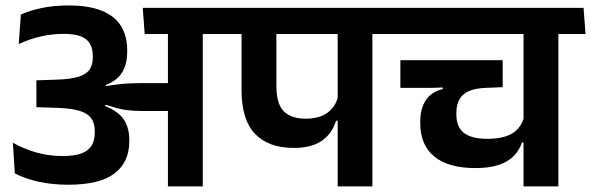

<svg xmlns="http://www.w3.org/2000/svg" viewBox="-20 -666 2112 686"><path d="M801.5 -544.5 794.5 -638H490L497 -544.5ZM580 0H704.5V-578.5H580ZM26 -156 33 -46.5Q70.5 -27 118.8 -16.5Q167 -6 223.5 -6Q336 -6 389 -46.2Q442 -86.5 442 -161.5V-167Q442 -202.5 428.2 -229.2Q414.5 -256 381.2 -275Q348 -294 289.5 -306L288 -350.5Q341.5 -353 373.8 -369.5Q406 -386 420.2 -414Q434.5 -442 434.5 -479.5V-486Q434.5 -536.5 412.8 -572.2Q391 -608 344.8 -627.2Q298.5 -646.5 225.5 -646.5Q173.5 -646.5 130.8 -637.8Q88 -629 54.5 -614L47 -508.5Q84.5 -526 124.5 -535.5Q164.5 -545 207 -545Q264 -545 287.8 -525.5Q311.5 -506 311.5 -466V-460.5Q311.5 -434 299.8 -417.2Q288 -400.5 260.2 -391.8Q232.5 -383 184 -381.5L110 -379V-283L190 -280.5Q236.5 -278.5 264.8 -269.8Q293 -261 305.8 -243.8Q318.5 -226.5 318.5 -199.5V-192Q318.5 -163 306.5 -144.5Q294.5 -126 269.2 -117.2Q244 -108.5 204 -108.5Q154 -108.5 109.8 -121.2Q65.5 -134 26 -156ZM282.5 -360V-296.5L354 -280.5L357 -292Q378.5 -285 397.2 -279.8Q416 -274.5 438.2 -272Q460.5 -269.5 491.5 -269.5H623.5V-369H489.5Q460.5 -369 438.8 -367.8Q417 -366.5 398.2 -364.2Q379.5 -362 358.5 -358.5L357.5 -367Z M1310.5 -577H1186.5V0H1310.5ZM1148 -544.5H1407.5L1400.5 -638H1141ZM763 -544.5H1392L1385 -638H756ZM1029 -137.5Q1095 -137.5 1131.5 -164.2Q1168 -191 1180.5 -234.5H1194.5L1188 -322Q1179.5 -285.5 1150.8 -263.8Q1122 -242 1072 -242Q1021 -242 994.2 -268.2Q967.5 -294.5 967.5 -360V-577H843V-344.5Q843 -237.5 891.5 -187.5Q940 -137.5 1029 -137.5Z M1975 -577H1850.5V0H1975ZM1813 -544.5H2072L2065 -638H1805.5ZM1370.5 -544.5H2022L2014.5 -638H1363.5ZM1776 -451H1410.5V-352H1522.5L1588.5 -354.5H1776ZM1678 -65.5Q1729.5 -65.5 1763.2 -77.2Q1797 -89 1816.5 -109.5Q1836 -130 1845 -157H1857.5L1853 -249.5Q1842 -208.5 1810 -189.2Q1778 -170 1720.5 -170Q1665 -170 1637.8 -191Q1610.5 -212 1610.5 -257V-262.5Q1610.5 -291 1621.2 -310.5Q1632 -330 1654.8 -340.2Q1677.5 -350.5 1714 -352L1776 -354.5V-379.5H1562V-348Q1520.5 -337.5 1501 -307.5Q1481.5 -277.5 1481.5 -231.5V-226Q1481.5 -147.5 1532 -106.5Q1582.5 -65.5 1678 -65.5Z"/></svg>

Font: Anek Devanagari Medium SemiBold
Style: Regular
Weight: 600
Version: Version 1.003